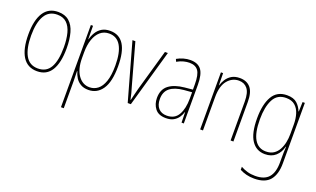

<svg xmlns="http://www.w3.org/2000/svg" viewBox="-81 -981 2746 1666"><g transform="rotate(20 1292.0 -148.0)"><path d="M404 -264Q404 -131 360.5 -60.5Q317 10 229 10Q140 10 95 -61Q50 -132 50 -265Q50 -397 95 -467Q140 -537 229 -537Q292 -537 331 -503Q370 -469 387 -407.5Q404 -346 404 -264ZM76 -265Q76 -146 113 -80.5Q150 -15 228 -15Q306 -15 342 -78.5Q378 -142 378 -265Q378 -339 363.5 -394.5Q349 -450 316.5 -481Q284 -512 229 -512Q151 -512 113.5 -447.5Q76 -383 76 -265Z M709 -537Q877 -537 877 -270Q877 -127 830 -58.5Q783 10 703 10Q660 10 630.5 -7.5Q601 -25 584 -52.5Q567 -80 559 -110H556Q558 -76 558 -21V232H532V-527H552L553 -403H555Q564 -438 582.5 -468.5Q601 -499 631.5 -518Q662 -537 709 -537ZM708 -512Q660 -512 626.5 -483Q593 -454 575.5 -402.5Q558 -351 558 -284V-232Q558 -130 599 -72.5Q640 -15 704 -15Q746 -15 779.5 -40.5Q813 -66 832.5 -122Q852 -178 852 -270Q852 -388 816 -450Q780 -512 708 -512Z M1064 0 916 -527H943L1048 -148Q1057 -119 1064 -92Q1071 -65 1077 -35H1080Q1087 -64 1093.5 -91Q1100 -118 1108 -148L1216 -527H1243L1093 0Z M1449 -537Q1518 -537 1550 -495.5Q1582 -454 1582 -356V0H1561L1559 -96H1557Q1549 -69 1532.5 -45Q1516 -21 1488.5 -5.5Q1461 10 1418 10Q1350 10 1318.5 -31Q1287 -72 1287 -129Q1287 -208 1338.5 -247.5Q1390 -287 1483 -296L1556 -303V-351Q1556 -441 1530.5 -476.5Q1505 -512 1449 -512Q1425 -512 1396.5 -505Q1368 -498 1336 -480L1326 -503Q1354 -519 1386 -528Q1418 -537 1449 -537ZM1483 -273Q1400 -265 1357 -230.5Q1314 -196 1314 -129Q1314 -74 1341.5 -43.5Q1369 -13 1418 -13Q1492 -13 1524.5 -70.5Q1557 -128 1557 -220V-279Z M1906 -537Q1970 -537 2005 -496Q2040 -455 2040 -366V0H2014V-359Q2014 -441 1985 -477Q1956 -513 1906 -513Q1844 -513 1801.5 -462Q1759 -411 1759 -308V0H1733V-527H1753L1755 -416H1757Q1765 -445 1783 -473Q1801 -501 1831 -519Q1861 -537 1906 -537Z M2342 -537Q2403 -537 2435 -507.5Q2467 -478 2481 -439H2484L2487 -527H2508V32Q2508 133 2463 187Q2418 241 2318 241Q2278 241 2245 232.5Q2212 224 2184 209V181Q2213 197 2245.5 206.5Q2278 216 2318 216Q2403 216 2442.5 170.5Q2482 125 2482 32V-14Q2482 -39 2482.5 -61Q2483 -83 2485 -113H2482Q2469 -58 2431 -24Q2393 10 2333 10Q2253 10 2208.5 -56.5Q2164 -123 2164 -260Q2164 -389 2207 -463Q2250 -537 2342 -537ZM2342 -512Q2261 -512 2225.5 -443.5Q2190 -375 2190 -260Q2190 -136 2226.5 -75.5Q2263 -15 2333 -15Q2376 -15 2404.5 -34Q2433 -53 2450 -84.5Q2467 -116 2474.5 -153.5Q2482 -191 2482 -229V-319Q2482 -371 2468.5 -415Q2455 -459 2424.5 -485.5Q2394 -512 2342 -512Z"/></g></svg>

Font: Noto Sans Myanmar Condensed Thin
Style: Regular
Weight: 100
Width: 3
Designer: Monotype Design Team
Foundry: Monotype Imaging Inc.
Version: Version 2.107; ttfautohint (v1.8.4.7-5d5b)